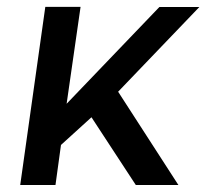

<svg xmlns="http://www.w3.org/2000/svg" viewBox="-20 -531 592 551"><path d="M38 0 110 -511.2H211.2L171.2 -233.2L437.5 -511H552.2L319 -267.8L492 0H369.8L242.5 -194.5L155 -115L139.2 0Z"/></svg>

Font: Chivo Medium
Style: Italic
Weight: 500
Italic angle: -8.05°
Designer: Hector Gatti
Foundry: Omnibus-Type
Version: Version 2.002